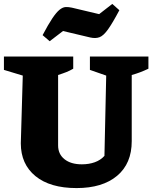

<svg xmlns="http://www.w3.org/2000/svg" viewBox="-26 -945 776 978"><path d="M364 13Q229 13 154.5 -48Q80 -109 80 -215L90 -560L-6 -589V-657H347V-595Q330 -585 312.5 -578Q295 -571 270 -563V-204Q270 -160 302.5 -134Q335 -108 391 -108Q427 -108 456.5 -118.5Q486 -129 506 -151L515 -560L432 -589V-657H730V-595Q709 -585 688 -577Q667 -569 645 -563V-226Q645 -112 570.5 -49.5Q496 13 364 13ZM227 -735 191 -766Q220 -821 240.5 -851.5Q261 -882 277 -895Q293 -908 307.5 -909Q322 -910 340 -906L479 -873L546 -925L582 -893Q547 -827 524 -795Q501 -763 481 -755.5Q461 -748 434 -754L295 -787Z"/></svg>

Font: Piazzolla ExtraBold
Style: Regular
Weight: 800
Designer: Juan Pablo del Peral
Foundry: Huerta Tipografica
Version: Version 1.330